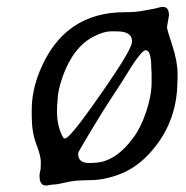

<svg xmlns="http://www.w3.org/2000/svg" viewBox="-20 -536 549 567"><path d="M148.4 -205.6Q148.4 -163.6 165 -132.8Q168 -127 171.9 -127Q184.1 -127 247.6 -215.8Q369.6 -386.7 369.6 -411.6V-415.5Q369.6 -443.4 324.2 -443.4H307.1Q287.1 -443.4 257.8 -428.7Q196.8 -398.4 165 -309.6Q149.9 -266.6 149.9 -236.8L149.4 -231.9L148.9 -227.5L148.4 -214.4ZM426.8 -333.5Q426.8 -387.7 410.2 -387.7Q396.5 -387.7 346.2 -304.2Q335.9 -287.1 311.5 -250.5Q287.1 -213.9 249 -150.4Q210.9 -86.9 210.9 -84.5V-81.1Q210.9 -54.7 242.7 -54.7H251L255.4 -55.2Q319.8 -55.2 374.5 -130.4Q396.5 -160.2 412.1 -207.3Q427.7 -254.4 427.7 -293V-320.3Q426.8 -329.1 426.8 -333.5ZM479 -490.2 473.1 -456.1Q473.1 -448.7 488.8 -401.9Q504.4 -355 504.4 -315.4V-306.2L503.9 -297.4Q503.9 -168.9 417 -78.1Q379.4 -39.1 333.5 -21.5Q287.6 -3.9 244.1 -3.9Q200.7 -3.9 175.3 2.4Q149.9 8.8 138.7 8.8L126 10.3L119.6 11.7H115.2Q96.7 11.7 96.7 -17.1L97.2 -23.9L100.1 -37.6Q100.6 -41 100.6 -58.1Q100.6 -75.2 87.2 -110.4Q73.7 -145.5 73.7 -193.4V-211.4Q73.7 -267.1 96.7 -324.2Q167.5 -500 348.6 -500Q380.4 -500 400.4 -503.9Q420.4 -507.8 427.2 -508.8Q434.1 -509.8 443.4 -512.2L456.5 -515.6H461.4Q479 -515.6 479 -490.2Z"/></svg>

Font: Averia Sans Libre Light
Style: Italic
Weight: 300
Italic angle: -8.5°
Version: Version 1.002